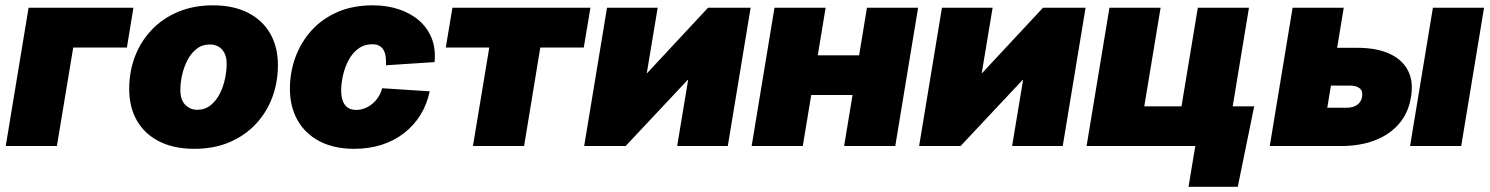

<svg xmlns="http://www.w3.org/2000/svg" viewBox="-20 -559 5703 735"><path d="M490.7 -529.3 465.8 -377H260.3L197.8 0H2L89.4 -529.3Z M724.1 10.7Q646 10.7 590.1 -17.3Q534.2 -45.4 504.4 -96.9Q474.6 -148.4 474.6 -218.3Q474.6 -285.6 497.1 -343.8Q519.5 -401.9 561.8 -445.8Q604 -489.7 663.1 -514.2Q722.2 -538.6 794.9 -538.6Q873 -538.6 928.7 -510.5Q984.4 -482.4 1014.2 -430.9Q1043.9 -379.4 1043.9 -309.6Q1043.9 -244.6 1022.5 -186.8Q1001 -128.9 959.5 -84.5Q918 -40 858.6 -14.6Q799.3 10.7 724.1 10.7ZM734.9 -138.7Q764.6 -138.7 786.1 -156Q807.6 -173.3 821.3 -200.2Q835 -227.1 841.3 -257.6Q847.7 -288.1 847.7 -314.5Q847.7 -339.4 839.1 -356Q830.6 -372.6 816.2 -380.6Q801.8 -388.7 784.2 -388.7Q753.9 -388.7 732.4 -371.8Q710.9 -355 697.3 -328.1Q683.6 -301.3 677 -271.2Q670.4 -241.2 670.4 -214.4Q670.4 -176.8 689.2 -157.7Q708 -138.7 734.9 -138.7Z M1335.9 10.7Q1259.3 10.7 1204.1 -17.8Q1148.9 -46.4 1119.4 -98.1Q1089.8 -149.9 1089.8 -219.2Q1089.8 -282.2 1110.8 -339.6Q1131.8 -397 1172.1 -441.9Q1212.4 -486.8 1271.5 -512.7Q1330.6 -538.6 1406.7 -538.6Q1461.9 -538.6 1507.6 -523.2Q1553.2 -507.8 1585.4 -479.5Q1617.7 -451.2 1633.1 -411.1Q1648.4 -371.1 1643.6 -321.3L1457.5 -309.1Q1458.5 -326.7 1456.5 -341.3Q1454.6 -356 1448.7 -366.7Q1442.9 -377.4 1432.4 -383.5Q1421.9 -389.6 1405.8 -389.6Q1374.5 -389.6 1351.8 -372.8Q1329.1 -356 1314.7 -329.1Q1300.3 -302.2 1293.2 -271.2Q1286.1 -240.2 1286.1 -212.4Q1286.1 -188.5 1292.5 -171.9Q1298.8 -155.3 1311.8 -146.7Q1324.7 -138.2 1343.8 -138.2Q1360.4 -138.2 1376 -144.3Q1391.6 -150.4 1405 -161.4Q1418.5 -172.4 1428.2 -187.5Q1438 -202.6 1442.9 -221.2L1625 -209.5Q1614.3 -158.7 1589.1 -118.4Q1564 -78.1 1526.4 -49.1Q1488.8 -20 1440.7 -4.6Q1392.6 10.7 1335.9 10.7Z M1790.5 0 1853 -377H1686.5L1711.9 -529.3H2240.2L2214.8 -377H2048.3L1986.3 0Z M2766.1 0H2572.3L2614.3 -253.4H2612.8L2375 0H2216.3L2303.7 -529.3H2497.6L2456.1 -279.3H2457.5L2690.4 -529.3H2853.5Z M3326.7 -347.2 3301.3 -195.3H3027.8L3053.2 -347.2ZM3140.6 -529.3 3053.2 0H2857.4L2944.8 -529.3ZM3494.6 -529.3 3407.2 0H3211.4L3298.8 -529.3Z M4048.3 0H3854.5L3896.5 -253.4H3895L3657.2 0H3498.5L3585.9 -529.3H3779.8L3738.3 -279.3H3739.7L3972.7 -529.3H4135.7Z M4139.6 0 4227.1 -529.3H4422.9L4360.4 -151.9H4502.9L4565.4 -529.3H4761.2L4673.8 0ZM4529.8 156.2 4555.7 0H4508.8L4534.2 -151.9H4781.2L4718.3 156.2Z M5016.1 -376H5175.3Q5250 -376 5299.3 -353.3Q5348.6 -330.6 5370.1 -288.6Q5391.6 -246.6 5381.3 -187Q5372.1 -128.4 5336.7 -86.4Q5301.3 -44.4 5244.4 -22.2Q5187.5 0 5112.8 0H4840.8L4928.2 -529.3H5124L5061 -146.5H5133.8Q5159.7 -146.5 5175.3 -157.5Q5190.9 -168.5 5194.3 -188.5Q5197.8 -209.5 5185.5 -220.5Q5173.3 -231.4 5147.5 -231.4H4991.7ZM5377.9 0 5465.3 -529.3H5661.1L5573.7 0Z"/></svg>

Font: Inter 24pt Black
Style: Italic
Weight: 900
Italic angle: -9.3988°
Designer: Rasmus Andersson
Foundry: rsms
Version: Version 4.001;git-66647c0bb